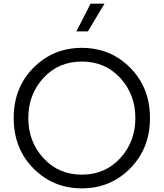

<svg xmlns="http://www.w3.org/2000/svg" viewBox="-20 -1019 896 1051"><path d="M398 -847 476 -999H552L461 -847ZM55 -373Q55 -539 163 -648Q271 -757 428 -757Q585 -757 693 -648Q801 -539 801 -373Q801 -207 693 -97.5Q585 12 428 12Q271 12 163 -97Q55 -206 55 -373ZM721 -373Q721 -502 638.5 -592Q556 -682 428 -682Q300 -682 217.5 -592Q135 -502 135 -373Q135 -243 218 -153Q301 -63 428 -63Q555 -63 638 -153Q721 -243 721 -373Z"/></svg>

Font: Plus Jakarta Display Light
Style: Regular
Weight: 300
Designer: Gumpita Rahayu
Foundry: Tokotype Studio
Version: Version 1.000;hotconv 1.0.109;makeotfexe 2.5.65596